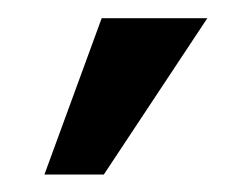

<svg xmlns="http://www.w3.org/2000/svg" viewBox="-20 -800 279 213"><path d="M29.3 -606.4 92.8 -779.8H210L95.2 -606.4Z"/></svg>

Font: Monda Medium
Style: Regular
Weight: 500
Designer: Vernon Adams
Foundry: Vernon Adams
Version: Version 2.200